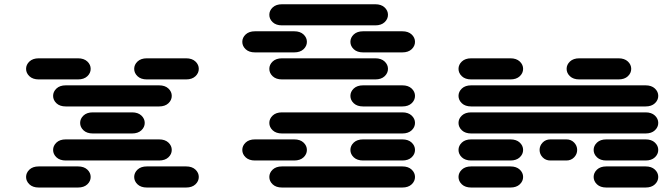

<svg xmlns="http://www.w3.org/2000/svg" viewBox="-20 -881 3064 888"><path d="M159.2 -13.7H340.8Q368.2 -13.7 383.8 -28.3Q399.4 -43 399.4 -62.5Q399.4 -82 383.8 -96.7Q368.2 -111.3 340.8 -111.3H159.2Q131.8 -111.3 116.2 -96.7Q100.6 -82 100.6 -62.5Q100.6 -43 116.2 -28.3Q131.8 -13.7 159.2 -13.7ZM659.2 -13.7H840.8Q868.2 -13.7 883.8 -28.3Q899.4 -43 899.4 -62.5Q899.4 -82 883.8 -96.7Q868.2 -111.3 840.8 -111.3H659.2Q631.8 -111.3 616.2 -96.7Q600.6 -82 600.6 -62.5Q600.6 -43 616.2 -28.3Q631.8 -13.7 659.2 -13.7ZM284.2 -138.7H715.8Q743.2 -138.7 758.8 -153.3Q774.4 -168 774.4 -187.5Q774.4 -207 758.8 -221.7Q743.2 -236.3 715.8 -236.3H284.2Q256.8 -236.3 241.2 -221.7Q225.6 -207 225.6 -187.5Q225.6 -168 241.2 -153.3Q256.8 -138.7 284.2 -138.7ZM409.2 -263.7H590.8Q618.2 -263.7 633.8 -278.3Q649.4 -293 649.4 -312.5Q649.4 -332 633.8 -346.7Q618.2 -361.3 590.8 -361.3H409.2Q381.8 -361.3 366.2 -346.7Q350.6 -332 350.6 -312.5Q350.6 -293 366.2 -278.3Q381.8 -263.7 409.2 -263.7ZM284.2 -388.7H715.8Q743.2 -388.7 758.8 -403.3Q774.4 -418 774.4 -437.5Q774.4 -457 758.8 -471.7Q743.2 -486.3 715.8 -486.3H284.2Q256.8 -486.3 241.2 -471.7Q225.6 -457 225.6 -437.5Q225.6 -418 241.2 -403.3Q256.8 -388.7 284.2 -388.7ZM159.2 -513.7H340.8Q368.2 -513.7 383.8 -528.3Q399.4 -543 399.4 -562.5Q399.4 -582 383.8 -596.7Q368.2 -611.3 340.8 -611.3H159.2Q131.8 -611.3 116.2 -596.7Q100.6 -582 100.6 -562.5Q100.6 -543 116.2 -528.3Q131.8 -513.7 159.2 -513.7ZM659.2 -513.7H840.8Q868.2 -513.7 883.8 -528.3Q899.4 -543 899.4 -562.5Q899.4 -582 883.8 -596.7Q868.2 -611.3 840.8 -611.3H659.2Q631.8 -611.3 616.2 -596.7Q600.6 -582 600.6 -562.5Q600.6 -543 616.2 -528.3Q631.8 -513.7 659.2 -513.7Z M1284.2 -13.7H1840.8Q1868.2 -13.7 1883.8 -28.3Q1899.4 -43 1899.4 -62.5Q1899.4 -82 1883.8 -96.7Q1868.2 -111.3 1840.8 -111.3H1284.2Q1256.8 -111.3 1241.2 -96.7Q1225.6 -82 1225.6 -62.5Q1225.6 -43 1241.2 -28.3Q1256.8 -13.7 1284.2 -13.7ZM1159.2 -138.7H1340.8Q1368.2 -138.7 1383.8 -153.3Q1399.4 -168 1399.4 -187.5Q1399.4 -207 1383.8 -221.7Q1368.2 -236.3 1340.8 -236.3H1159.2Q1131.8 -236.3 1116.2 -221.7Q1100.6 -207 1100.6 -187.5Q1100.6 -168 1116.2 -153.3Q1131.8 -138.7 1159.2 -138.7ZM1659.2 -138.7H1840.8Q1868.2 -138.7 1883.8 -153.3Q1899.4 -168 1899.4 -187.5Q1899.4 -207 1883.8 -221.7Q1868.2 -236.3 1840.8 -236.3H1659.2Q1631.8 -236.3 1616.2 -221.7Q1600.6 -207 1600.6 -187.5Q1600.6 -168 1616.2 -153.3Q1631.8 -138.7 1659.2 -138.7ZM1284.2 -263.7H1840.8Q1868.2 -263.7 1883.8 -278.3Q1899.4 -293 1899.4 -312.5Q1899.4 -332 1883.8 -346.7Q1868.2 -361.3 1840.8 -361.3H1284.2Q1256.8 -361.3 1241.2 -346.7Q1225.6 -332 1225.6 -312.5Q1225.6 -293 1241.2 -278.3Q1256.8 -263.7 1284.2 -263.7ZM1659.2 -388.7H1840.8Q1868.2 -388.7 1883.8 -403.3Q1899.4 -418 1899.4 -437.5Q1899.4 -457 1883.8 -471.7Q1868.2 -486.3 1840.8 -486.3H1659.2Q1631.8 -486.3 1616.2 -471.7Q1600.6 -457 1600.6 -437.5Q1600.6 -418 1616.2 -403.3Q1631.8 -388.7 1659.2 -388.7ZM1284.2 -513.7H1715.8Q1743.2 -513.7 1758.8 -528.3Q1774.4 -543 1774.4 -562.5Q1774.4 -582 1758.8 -596.7Q1743.2 -611.3 1715.8 -611.3H1284.2Q1256.8 -611.3 1241.2 -596.7Q1225.6 -582 1225.6 -562.5Q1225.6 -543 1241.2 -528.3Q1256.8 -513.7 1284.2 -513.7ZM1159.2 -638.7H1340.8Q1368.2 -638.7 1383.8 -653.3Q1399.4 -668 1399.4 -687.5Q1399.4 -707 1383.8 -721.7Q1368.2 -736.3 1340.8 -736.3H1159.2Q1131.8 -736.3 1116.2 -721.7Q1100.6 -707 1100.6 -687.5Q1100.6 -668 1116.2 -653.3Q1131.8 -638.7 1159.2 -638.7ZM1659.2 -638.7H1840.8Q1868.2 -638.7 1883.8 -653.3Q1899.4 -668 1899.4 -687.5Q1899.4 -707 1883.8 -721.7Q1868.2 -736.3 1840.8 -736.3H1659.2Q1631.8 -736.3 1616.2 -721.7Q1600.6 -707 1600.6 -687.5Q1600.6 -668 1616.2 -653.3Q1631.8 -638.7 1659.2 -638.7ZM1284.2 -763.7H1715.8Q1743.2 -763.7 1758.8 -778.3Q1774.4 -793 1774.4 -812.5Q1774.4 -832 1758.8 -846.7Q1743.2 -861.3 1715.8 -861.3H1284.2Q1256.8 -861.3 1241.2 -846.7Q1225.6 -832 1225.6 -812.5Q1225.6 -793 1241.2 -778.3Q1256.8 -763.7 1284.2 -763.7Z M2159.2 -13.7H2340.8Q2368.2 -13.7 2383.8 -28.3Q2399.4 -43 2399.4 -62.5Q2399.4 -82 2383.8 -96.7Q2368.2 -111.3 2340.8 -111.3H2159.2Q2131.8 -111.3 2116.2 -96.7Q2100.6 -82 2100.6 -62.5Q2100.6 -43 2116.2 -28.3Q2131.8 -13.7 2159.2 -13.7ZM2784.2 -13.7H2965.8Q2993.2 -13.7 3008.8 -28.3Q3024.4 -43 3024.4 -62.5Q3024.4 -82 3008.8 -96.7Q2993.2 -111.3 2965.8 -111.3H2784.2Q2756.8 -111.3 2741.2 -96.7Q2725.6 -82 2725.6 -62.5Q2725.6 -43 2741.2 -28.3Q2756.8 -13.7 2784.2 -13.7ZM2159.2 -138.7H2340.8Q2368.2 -138.7 2383.8 -153.3Q2399.4 -168 2399.4 -187.5Q2399.4 -207 2383.8 -221.7Q2368.2 -236.3 2340.8 -236.3H2159.2Q2131.8 -236.3 2116.2 -221.7Q2100.6 -207 2100.6 -187.5Q2100.6 -168 2116.2 -153.3Q2131.8 -138.7 2159.2 -138.7ZM2525.4 -138.7H2599.6Q2621.1 -138.7 2635.3 -153.3Q2649.4 -168 2649.4 -187.5Q2649.4 -207 2635.3 -221.7Q2621.1 -236.3 2599.6 -236.3H2525.4Q2503.9 -236.3 2489.7 -221.7Q2475.6 -207 2475.6 -187.5Q2475.6 -168 2489.7 -153.3Q2503.9 -138.7 2525.4 -138.7ZM2784.2 -138.7H2965.8Q2993.2 -138.7 3008.8 -153.3Q3024.4 -168 3024.4 -187.5Q3024.4 -207 3008.8 -221.7Q2993.2 -236.3 2965.8 -236.3H2784.2Q2756.8 -236.3 2741.2 -221.7Q2725.6 -207 2725.6 -187.5Q2725.6 -168 2741.2 -153.3Q2756.8 -138.7 2784.2 -138.7ZM2159.2 -263.7H2965.8Q2993.2 -263.7 3008.8 -278.3Q3024.4 -293 3024.4 -312.5Q3024.4 -332 3008.8 -346.7Q2993.2 -361.3 2965.8 -361.3H2159.2Q2131.8 -361.3 2116.2 -346.7Q2100.6 -332 2100.6 -312.5Q2100.6 -293 2116.2 -278.3Q2131.8 -263.7 2159.2 -263.7ZM2159.2 -388.7H2965.8Q2993.2 -388.7 3008.8 -403.3Q3024.4 -418 3024.4 -437.5Q3024.4 -457 3008.8 -471.7Q2993.2 -486.3 2965.8 -486.3H2159.2Q2131.8 -486.3 2116.2 -471.7Q2100.6 -457 2100.6 -437.5Q2100.6 -418 2116.2 -403.3Q2131.8 -388.7 2159.2 -388.7ZM2159.2 -513.7H2340.8Q2368.2 -513.7 2383.8 -528.3Q2399.4 -543 2399.4 -562.5Q2399.4 -582 2383.8 -596.7Q2368.2 -611.3 2340.8 -611.3H2159.2Q2131.8 -611.3 2116.2 -596.7Q2100.6 -582 2100.6 -562.5Q2100.6 -543 2116.2 -528.3Q2131.8 -513.7 2159.2 -513.7ZM2659.2 -513.7H2840.8Q2868.2 -513.7 2883.8 -528.3Q2899.4 -543 2899.4 -562.5Q2899.4 -582 2883.8 -596.7Q2868.2 -611.3 2840.8 -611.3H2659.2Q2631.8 -611.3 2616.2 -596.7Q2600.6 -582 2600.6 -562.5Q2600.6 -543 2616.2 -528.3Q2631.8 -513.7 2659.2 -513.7Z"/></svg>

Font: Sixtyfour
Style: Regular
Weight: 400
Designer: Jens Kutilek
Foundry: Jens Kutilek
Version: Version 2.001